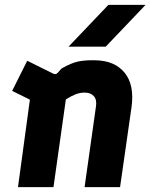

<svg xmlns="http://www.w3.org/2000/svg" viewBox="-20 -770 619 790"><path d="M54 0 103 -360 30 -396 92 -520 199 -467Q210 -462 217 -470L233 -488Q273 -511 302 -517Q331 -523 371 -522Q452 -521 493 -470.5Q534 -420 521 -328L474 0H328L375 -333Q379 -360 366 -374.5Q353 -389 328 -389Q309 -389 291 -382Q273 -375 251 -361L200 0ZM262 -578 426 -750H579L415 -578Z"/></svg>

Font: Finlandica
Style: Bold Italic
Weight: 700
Italic angle: -8°
Designer: Niklas Ekholm, Juho Hiilivirta, Jaakko Suomalainen
Foundry: Helsinki Type Studio
Version: Version 1.064; ttfautohint (v1.8.4.7-5d5b)